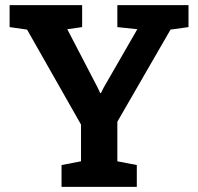

<svg xmlns="http://www.w3.org/2000/svg" viewBox="-20 -731 776 751"><path d="M515.1 -85.4V0H220.7V-85.4L296.9 -100.1V-243.7L85.9 -615.2L17.6 -625V-710.9H301.3V-625L243.2 -616.7L361.3 -389.6L372.1 -366.7L375 -367.2L385.7 -388.7L517.1 -616.7L439 -625V-710.9H717.3V-625L647 -615.2L439 -254.9V-100.1Z"/></svg>

Font: Hanuman
Style: Bold
Weight: 700
Designer: Danh Hong
Version: Version 8.002; ttfautohint (v1.8.3)